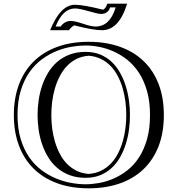

<svg xmlns="http://www.w3.org/2000/svg" viewBox="-20 -981 962 1043"><path d="M461.9 -678.2Q424.3 -675.3 394.5 -660.2Q364.7 -645 342.3 -620.8Q319.8 -596.7 304 -565.7Q288.1 -534.7 278.1 -500Q268.1 -465.3 263.4 -428.5Q258.8 -391.6 258.8 -356Q258.8 -320.3 263.4 -283.4Q268.1 -246.6 278.3 -211.9Q288.6 -177.2 304.4 -146.5Q320.3 -115.7 343 -92Q365.7 -68.4 395.3 -53.7Q424.8 -39.1 461.9 -36.1Q500 -39.1 529.8 -54Q559.6 -68.8 582.3 -92.5Q605 -116.2 620.8 -147.2Q636.7 -178.2 646.7 -212.6Q656.7 -247.1 661.4 -283.9Q666 -320.8 666 -356Q666 -391.6 661.4 -428.5Q656.7 -465.3 646.7 -500.2Q636.7 -535.2 620.8 -566.2Q605 -597.2 582.3 -621.1Q559.6 -645 529.5 -660.2Q499.5 -675.3 461.9 -678.2ZM444.8 -15.1Q396.5 -15.1 358.4 -29.5Q320.3 -43.9 291.3 -68.6Q262.2 -93.3 241.9 -126.5Q221.7 -159.7 208.7 -197.5Q195.8 -235.4 189.9 -276.1Q184.1 -316.9 184.1 -356Q184.1 -395 189.9 -435.8Q195.8 -476.6 208.5 -514.6Q221.2 -552.7 241.7 -586.4Q262.2 -620.1 291 -645Q319.8 -669.9 358.2 -684.6Q396.5 -699.2 444.8 -699.2Q489.3 -699.2 524.4 -684.8Q559.6 -670.4 586.2 -645.3Q612.8 -620.1 631.8 -586.4Q650.9 -552.7 662.8 -514.6Q674.8 -476.6 680.4 -435.8Q686 -395 686 -356Q686 -316.9 680.7 -276.6Q675.3 -236.3 663.3 -198.5Q651.4 -160.6 632.6 -127.2Q613.8 -93.8 586.9 -68.8Q560.1 -43.9 524.9 -29.5Q489.7 -15.1 444.8 -15.1ZM444.8 20Q478.5 20 517.6 13.2Q556.6 6.3 595.5 -10.3Q634.3 -26.9 670.4 -54.7Q706.5 -82.5 734.1 -124.3Q761.7 -166 778.3 -223.4Q794.9 -280.8 794.9 -356Q794.9 -429.7 778.6 -486.6Q762.2 -543.5 734.9 -585.4Q707.5 -627.4 671.9 -655.8Q636.2 -684.1 597.2 -701.4Q558.1 -718.8 518.8 -726.3Q479.5 -733.9 444.8 -733.9Q411.1 -733.9 370.6 -727.3Q330.1 -720.7 289.1 -704.3Q248 -688 209.5 -660.2Q170.9 -632.3 141.1 -590.3Q111.3 -548.3 93.3 -490.5Q75.2 -432.6 75.2 -356Q75.2 -281.7 92.5 -225.1Q109.9 -168.5 138.7 -126.7Q167.5 -85 205.3 -56.9Q243.2 -28.8 284.2 -11.7Q325.2 5.4 366.7 12.7Q408.2 20 444.8 20ZM461.9 42Q363.8 42 288.1 13.4Q212.4 -15.1 160.6 -67.1Q108.9 -119.1 82 -192.6Q55.2 -266.1 55.2 -356Q55.2 -445.8 82 -519.3Q108.9 -592.8 160.6 -644.8Q212.4 -696.8 288.1 -725.3Q363.8 -753.9 461.9 -753.9Q554.2 -753.9 629.6 -727.5Q705.1 -701.2 758.5 -650.6Q812 -600.1 841.1 -525.9Q870.1 -451.7 870.1 -356Q870.1 -259.8 841.1 -185.8Q812 -111.8 758.5 -61Q705.1 -10.3 629.6 15.9Q554.2 42 461.9 42ZM608.4 -940.9H578.1Q567.4 -905.3 528.3 -905.3Q513.2 -905.3 461.7 -920.2Q410.2 -935.1 387.2 -935.1Q321.3 -935.1 282.2 -836.9H309.1Q332 -867.2 364.3 -867.2Q386.2 -867.2 430.7 -852.1Q475.1 -836.9 499 -836.9Q577.1 -836.9 608.4 -940.9ZM563 -960.9H670.4Q626.5 -816.9 534.2 -816.9Q485.4 -816.9 383.3 -843.3Q370.1 -836.9 354 -816.9H252.4Q308.1 -955.1 387.2 -955.1Q433.1 -955.1 540 -928.2Q555.2 -936 563 -960.9Z"/></svg>

Font: Jacques Francois Shadow
Style: Regular
Weight: 400
Designer: Alexei Vanyashin, Nikita Kanarev (i@xarsok.ru)
Foundry: Cyreal (www.cyreal.org)
Version: Version 1.003